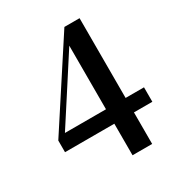

<svg xmlns="http://www.w3.org/2000/svg" viewBox="-180 -877 953 1017"><g transform="rotate(-30 296.5 -368.5)"><path d="M334.9 16.1V-206V-224.3V-673.2H319.1L354.6 -684.7L218.9 -474.2L68.8 -242.1L78.8 -282.3V-265.2H567.4V-176.8H33.3V-248.1L362.1 -753H454.9V16.1Z"/></g></svg>

Font: Noto Serif HK ExtraLight
Style: Regular
Weight: 200
Designer: Ryoko NISHIZUKA 西塚涼子 (kana & ideographs); Frank Grießhammer (Latin, Greek & Cyrillic); Wenlong ZHANG 张文龙 (bopomofo); San
Foundry: Adobe
Version: Version 2.002-H1;hotconv 1.1.0;makeotfexe 2.6.0